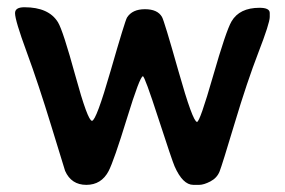

<svg xmlns="http://www.w3.org/2000/svg" viewBox="-20 -522 787 530"><path d="M724.6 -486.3V-475.1Q724.6 -458 693.4 -377.4Q662.1 -296.4 627.7 -181.6Q593.3 -66.9 586.2 -48.8Q579.1 -30.8 560.8 -21.2Q542.5 -11.7 529.8 -11.7H513.7Q484.4 -11.7 461.9 -63Q455.1 -78.6 417.2 -195.1Q379.4 -311.5 374.5 -311.5Q366.2 -311.5 330.3 -194.8Q294.4 -78.1 279.8 -49.8Q259.8 -11.7 218.3 -11.7Q176.8 -11.7 159.7 -50.3Q158.7 -52.7 122.3 -171.9Q85.9 -291 53.7 -378.4Q21.5 -465.8 21.5 -485.8Q21.5 -502 47.4 -502Q114.7 -502 140.1 -460.4Q153.8 -438 188 -313.2Q222.2 -188.5 233.9 -188.5Q245.6 -188.5 285.4 -326.7Q325.2 -464.8 330.6 -473.6Q345.2 -496.6 380.1 -496.6Q415 -496.6 427.2 -475.1Q433.1 -465.3 472.7 -325.4Q512.2 -185.5 523.9 -185.5Q531.7 -185.5 567.9 -311.3Q604 -437 619.1 -462.9Q641.1 -500.5 696.3 -500.5Q724.6 -500.5 724.6 -486.3Z"/></svg>

Font: Averia Sans
Style: Bold
Weight: 700
Version: Version 1.0